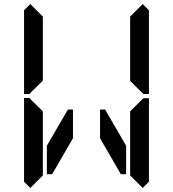

<svg xmlns="http://www.w3.org/2000/svg" viewBox="-20 -975 856 950"><path d="M686 -955 717 -924V-510H690L685 -514L624 -575V-607V-782V-887V-893ZM685 -485 690 -489H717V-76L686 -45L624 -107V-113V-218V-424ZM130 -45 99 -76V-490H126L130 -485L192 -424V-218V-113V-107ZM130 -515 126 -510H99V-924L130 -955L192 -893V-887V-782V-576ZM341 -291 238 -113H212V-254L316 -433H341ZM475 -433H500L604 -254V-113H578L475 -291Z"/></svg>

Font: DSEG14 Classic
Style: Regular
Weight: 400
Designer: Keshikan(Twitter:@keshinomi_88pro)
Version: Version 0.46